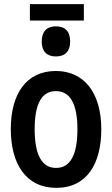

<svg xmlns="http://www.w3.org/2000/svg" viewBox="-20 -895 540 925"><path d="M124 -796H384V-875H124ZM249 -623C294 -623 318 -648 318 -695C318 -744 294 -768 249 -768C206 -768 181 -744 181 -695C181 -647 206 -623 249 -623ZM251 10C400 10 468 -108 468 -272C468 -452 382 -553 249 -553C107 -553 32 -443 32 -273C32 -107 104 10 251 10ZM250 -86C181 -86 147 -150 147 -273C147 -395 181 -456 249 -456C318 -456 353 -395 353 -272C353 -150 319 -86 250 -86Z"/></svg>

Font: Noto Sans Mono ExtraCondensed SemiBold
Style: Regular
Weight: 600
Width: 2
Designer: Monotype Design Team
Foundry: Monotype Imaging Inc.
Version: Version 2.014